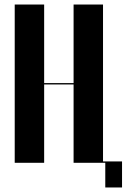

<svg xmlns="http://www.w3.org/2000/svg" viewBox="-20 -719 559 848"><path d="M45 -699V0H175V-346H305V0H435V-699H305V-352H175V-699ZM421 0H445V109H519V-6H421Z"/></svg>

Font: Moniqa Black
Style: Regular
Weight: 900
Designer: Rajesh Rajput
Foundry: Rajesh Rajput
Version: Version 1.000